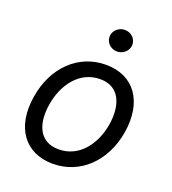

<svg xmlns="http://www.w3.org/2000/svg" viewBox="-138 -856 874 973"><g transform="rotate(20 299.0 -369.5)"><path d="M256.7 11.4C403.1 11.4 518.5 -98.4 545.8 -264.6C573.5 -437.5 491.5 -552.6 339.8 -552.6C192.8 -552.6 77.4 -442.8 50.8 -275.2C22.7 -103.7 104.8 11.4 256.7 11.4ZM137.8 -264.6C155.2 -375.4 225.1 -474.1 337.4 -474.1C443.5 -474.1 475.5 -381 458.8 -275.6C440.7 -164.1 371.1 -67.5 259.2 -67.5C152.7 -67.5 120.4 -159.1 137.8 -264.6ZM307.2 -693.2C306.8 -660.9 334.2 -634.6 367.9 -634.6C401.6 -634.6 429.7 -660.9 430 -693.2C430.4 -725.1 403.1 -751.4 369.3 -751.4C335.6 -751.4 307.5 -725.1 307.2 -693.2Z"/></g></svg>

Font: Margiela Sans Text
Style: Italic
Weight: 400
Italic angle: -9.39999°
Designer: Stefan Endress, Andreas Faust
Version: Version 1.100;FEAKit 1.0